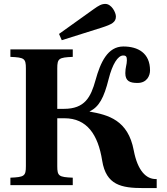

<svg xmlns="http://www.w3.org/2000/svg" viewBox="-20 -944 852 979"><path d="M281 -771 295 -739 498 -803C551 -820 571 -831 571 -860C571 -880 549 -924 517 -924C499 -924 484 -917 453 -894ZM33 0H351V-38C280 -41 272 -46 272 -97V-341H309C423 -341 480 -258 501 -125C521 0 599 15 711 15H779V-31H774C726 -31 682 -72 662 -177C633 -332 532 -358 437 -375V-376C485 -399 510 -445 534 -541C553 -617 581 -661 608 -661C623 -661 627 -655 627 -637C627 -614 619 -601 619 -571C619 -530 643 -521 681 -521C730 -521 745 -559 745 -585C745 -674 683 -707 609 -707C529 -707 492 -626 467 -535C443 -449 413 -389 306 -389H272V-595C272 -646 280 -651 351 -654V-692H33V-654C104 -651 112 -646 112 -595V-97C112 -46 104 -41 33 -38Z"/></svg>

Font: Heuristica
Style: Bold
Weight: 700
Version: Version 1.0.1